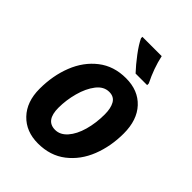

<svg xmlns="http://www.w3.org/2000/svg" viewBox="-221 -877 998 998"><g transform="rotate(45 278.0 -378.0)"><path d="M44 -197Q44 -294 76 -375Q108 -456 171 -505Q234 -554 323 -554Q413 -554 465.5 -497.5Q518 -441 518 -342Q518 -248 486.5 -168Q455 -88 392 -39Q329 10 239 10Q151 10 97.5 -46Q44 -102 44 -197ZM378 -343Q378 -388 362.5 -415Q347 -442 312 -442Q272 -442 243 -404.5Q214 -367 198.5 -310Q183 -253 183 -197Q183 -103 252 -103Q289 -103 318 -136Q347 -169 362.5 -224Q378 -279 378 -343ZM231 -756V-766H373Q389 -692 426 -618V-606H341Q310 -639 278 -681.5Q246 -724 231 -756Z"/></g></svg>

Font: Noto Sans Display
Style: Bold Italic
Weight: 700
Italic angle: -12°
Designer: Monotype Design team
Foundry: Monotype Imaging Inc.
Version: Version 1.000